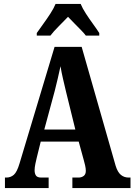

<svg xmlns="http://www.w3.org/2000/svg" viewBox="-20 -951 680 971"><path d="M5 0V-53H12Q34 -53 50 -67Q66 -81 79 -125L256 -714H393L565 -112Q575 -80 591.5 -66.5Q608 -53 631 -53H640V0H346V-53H377Q392 -53 403 -61Q414 -69 414 -87Q414 -99 410.5 -114.5Q407 -130 404 -140L378 -235H186L166 -154Q163 -142 159 -123Q155 -104 155 -90Q155 -73 162 -63Q169 -53 189 -53H226V0ZM204 -296H361L314 -487Q306 -521 298.5 -553Q291 -585 286 -616Q279 -585 272 -553.5Q265 -522 257 -492ZM166 -784Q179 -803 198 -829Q217 -855 234.5 -882Q252 -909 261 -931H388Q397 -909 414.5 -882Q432 -855 451 -829Q470 -803 482 -784V-771H414Q407 -781 390 -798.5Q373 -816 354.5 -834.5Q336 -853 324 -866Q304 -845 277 -818Q250 -791 235 -771H166Z"/></svg>

Font: Noto Serif Khmer ExtraCondensed ExtraBold
Style: Regular
Weight: 800
Width: 2
Designer: Danh Hong and the Monotype Design Team
Foundry: Monotype Imaging Inc.
Version: Version 2.004; ttfautohint (v1.8.4.7-5d5b)